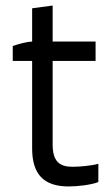

<svg xmlns="http://www.w3.org/2000/svg" viewBox="-20 -670 405 693"><path d="M228 3C261 3 311 -3 335 -13V-79C313 -72 266 -68 242 -68C195 -68 170 -87 170 -149V-450H325V-520H170V-650L96 -640V-520C74 -519 47 -511 26 -504V-450H96V-134C96 -41 138 3 228 3Z"/></svg>

Font: Fixel Text Regular
Style: Regular
Weight: 400
Width: 4
Designer: AlfaBravo + MacPaw
Foundry: Kyrylo Tkachov, Marchela Mozhyna, Serhii Makarenko, Maria Weinstein, Zakhar Kryvoshyya
Version: Version 1.211